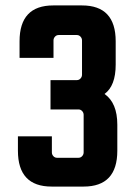

<svg xmlns="http://www.w3.org/2000/svg" viewBox="-20 -677 495 707"><path d="M365 -331Q412 -298 412 -218V-122Q412 10 288 10H170Q46 10 46 -122V-175H171V-116Q171 -108 176.5 -102Q182 -96 190 -96H269Q277 -96 282.5 -102Q288 -108 288 -116V-254Q288 -262 282.5 -268Q277 -274 269 -274H166V-382H263Q271 -382 276.5 -388Q282 -394 282 -402V-528Q282 -536 276.5 -542Q271 -548 263 -548H196Q188 -548 182.5 -542Q177 -536 177 -528V-464H52V-525Q52 -657 176 -657H282Q406 -657 406 -525V-439Q406 -361 365 -331Z"/></svg>

Font: Squada One
Style: Regular
Weight: 400
Designer: Joe Prince
Foundry: Joe Prince
Version: Version 1.001